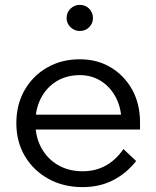

<svg xmlns="http://www.w3.org/2000/svg" viewBox="-20 -751 641 787"><path d="M486 -140 538 -91Q499 -41 444 -12.5Q389 16 318 16Q240 16 178.5 -18Q117 -52 82 -111Q47 -170 47 -246Q47 -322 80.5 -381Q114 -440 173 -474Q232 -508 307 -508Q379 -508 434.5 -474.5Q490 -441 522 -383Q554 -325 554 -249V-243H478V-249Q478 -307 455.5 -350.5Q433 -394 394.5 -418.5Q356 -443 307 -443Q253 -443 212 -418Q171 -393 148 -349Q125 -305 125 -247Q125 -189 150 -144Q175 -99 218.5 -74Q262 -49 319 -49Q423 -49 486 -140ZM554 -220H109V-281H538L554 -249ZM307 -624Q285 -624 269 -639.5Q253 -655 253 -677Q253 -700 269 -715.5Q285 -731 307 -731Q330 -731 345.5 -715.5Q361 -700 361 -677Q361 -655 345.5 -639.5Q330 -624 307 -624Z"/></svg>

Font: Wix Madefor Display
Style: Regular
Weight: 400
Designer: Dalton Maag Ltd
Foundry: Dalton Maag Ltd
Version: Version 3.100